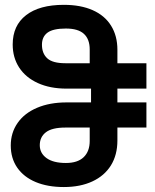

<svg xmlns="http://www.w3.org/2000/svg" viewBox="-20 -756 640 794"><path d="M24.5 -154.5Q24.5 -207 52.8 -247.5Q81 -288 133.2 -310.2Q185.5 -332.5 255.5 -332.5H356.5V-389.5H255.5Q187 -389.5 136.5 -412.5Q86 -435.5 59.2 -476.8Q32.5 -518 32.5 -572Q32.5 -650.5 87.8 -693.2Q143 -736 244 -736Q313.5 -736 363.2 -714Q413 -692 439.2 -650Q465.5 -608 465.5 -550V-494.5H585.5V-389.5H465.5V-332.5H585.5V-228.5H465.5V-175Q465.5 -115.5 438.8 -72.2Q412 -29 362 -5.8Q312 17.5 244 17.5Q177 17.5 127.5 -3.2Q78 -24 51.2 -62.8Q24.5 -101.5 24.5 -154.5ZM351 -173V-228.5H250.5Q195 -228.5 169.8 -209Q144.5 -189.5 144.5 -155.5Q144.5 -122.5 172.5 -102.2Q200.5 -82 252.5 -82Q301 -82 326 -106Q351 -130 351 -173ZM351 -494.5V-551.5Q351 -594 327 -616Q303 -638 252.5 -638Q199.5 -638 176.5 -621Q153.5 -604 153.5 -571Q153.5 -535 175.5 -514.8Q197.5 -494.5 250.5 -494.5Z"/></svg>

Font: JuliaMono
Style: Bold
Weight: 700
Monospace: yes
Designer: cormullion
Foundry: corm
Version: Version 0.055; ttfautohint (v1.8.4)